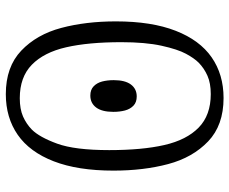

<svg xmlns="http://www.w3.org/2000/svg" viewBox="-84 -695 788 660"><g transform="rotate(-90 310.0 -365.0)"><path d="M124 -383.5Q124 -501.5 146.2 -562.5Q168.5 -623.5 194.5 -649.5Q214 -668.5 239.5 -679.8Q265 -691 302.5 -691Q375 -691 417.5 -649.5Q460 -608 477.5 -531.5Q495 -455 495 -342Q495 -259.5 482.8 -203.8Q470.5 -148 455.2 -119.8Q440 -91.5 424.5 -76Q405 -57 379.5 -45.8Q354 -34.5 316.5 -34.5Q244 -34.5 201.5 -76Q159 -117.5 141.5 -194Q124 -270.5 124 -383.5ZM364.5 -368Q364.5 -390 359.8 -408Q355 -426 343.2 -437.2Q331.5 -448.5 311.5 -448.5Q285.5 -448.5 270.5 -428.5Q255.5 -408.5 255.5 -369.5Q255.5 -347.5 260.2 -329.5Q265 -311.5 276.8 -300.2Q288.5 -289 308.5 -289Q334.5 -289 349.5 -309Q364.5 -329 364.5 -368ZM566.5 -360.5Q566.5 -464 544 -548.5Q521.5 -633 465.8 -686Q410 -739 316.5 -739Q235.5 -739 176.5 -698Q117.5 -657 85.5 -574.2Q53.5 -491.5 53.5 -369Q53.5 -265.5 76 -181Q98.5 -96.5 154 -43.5Q209.5 9.5 303 9.5Q384 9.5 443 -31.5Q502 -72.5 534.2 -155.2Q566.5 -238 566.5 -360.5Z"/></g></svg>

Font: Monaspace Argon Var
Style: Regular
Weight: 400
Designer: Riley Cran and the Lettermatic Team
Version: Version 1.000 (Monaspace Argon Var)